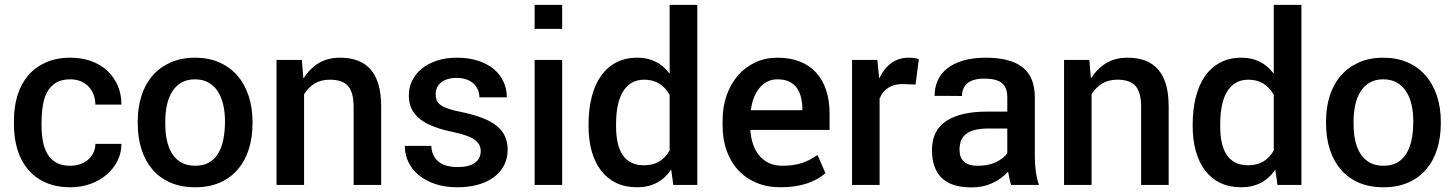

<svg xmlns="http://www.w3.org/2000/svg" viewBox="-20 -782 6154 812"><path d="M278.5 10Q219 10 174.2 -9.5Q129.5 -29 99.5 -64Q69.5 -99 54.2 -147.8Q39 -196.5 39 -255V-272.5Q39 -330 54 -378.8Q69 -427.5 99 -462.8Q129 -498 173.8 -518Q218.5 -538 278 -538Q325 -538 364.5 -524Q404 -510 432.5 -484Q461 -458 477.2 -421.5Q493.5 -385 493.5 -339.5H383.5Q383 -361.5 376 -381Q369 -400.5 355.5 -415Q342 -429.5 322.2 -438Q302.5 -446.5 277 -446.5Q239.5 -446.5 215.8 -431.5Q192 -416.5 178.5 -390.8Q165 -365 160.2 -330Q155.5 -295 155.5 -255Q155.5 -216.5 161.5 -184.5Q167.5 -152.5 181.5 -129.5Q195.5 -106.5 218.8 -93.8Q242 -81 277 -81Q298 -81 317.2 -87.2Q336.5 -93.5 351 -105.2Q365.5 -117 374.2 -134.2Q383 -151.5 383.5 -173.5H493.5Q493.5 -134.5 476.5 -101Q459.5 -67.5 430.2 -42.8Q401 -18 362 -4Q323 10 278.5 10Z M805.5 10Q746.5 10 701.2 -9.5Q656 -29 625.2 -64.8Q594.5 -100.5 578.5 -150.2Q562.5 -200 562.5 -261V-269Q562.5 -328 578.5 -377.5Q594.5 -427 625.5 -462.5Q656.5 -498 701.5 -518Q746.5 -538 804.5 -538Q862 -538 907.2 -518.2Q952.5 -498.5 983.8 -462.5Q1015 -426.5 1031.5 -376.5Q1048 -326.5 1048 -266V-261Q1048 -201.5 1032.5 -151.8Q1017 -102 986.2 -66Q955.5 -30 910.2 -10Q865 10 805.5 10ZM805.5 -81Q839 -81 862.8 -94Q886.5 -107 901.8 -131.5Q917 -156 924.2 -190.8Q931.5 -225.5 931.5 -269Q931.5 -307 924 -339.5Q916.5 -372 901 -395.8Q885.5 -419.5 861.5 -433Q837.5 -446.5 804.5 -446.5Q772 -446.5 748.2 -433.2Q724.5 -420 709.2 -396.2Q694 -372.5 686.5 -340Q679 -307.5 679 -269V-258.5Q679 -217 686.8 -184.2Q694.5 -151.5 710.2 -128.5Q726 -105.5 749.8 -93.2Q773.5 -81 805.5 -81Z M1592 0H1475.5V-330.5Q1475.5 -390.5 1452.2 -417.8Q1429 -445 1375 -445Q1337.5 -445 1310.5 -428.5Q1283.5 -412 1266 -383.5V0H1149.5V-528.5H1256.5L1263 -452Q1263 -452 1263 -452Q1263 -452 1263 -452Q1263 -452 1263.5 -452Q1263.5 -452 1263.5 -452Q1263.5 -452 1263.5 -452Q1263.5 -452 1263.5 -452H1264Q1264 -452 1264 -452Q1264 -451.5 1264.5 -451.5Q1289.5 -491.5 1327.5 -514.8Q1365.5 -538 1418.5 -538Q1460 -538 1492.2 -526Q1524.5 -514 1546.8 -489Q1569 -464 1580.5 -425Q1592 -386 1592 -331.5Z M1914 10Q1861.5 10 1820.2 -4Q1779 -18 1750.5 -41.8Q1722 -65.5 1707 -97.2Q1692 -129 1692 -165H1804Q1805 -141.5 1813.8 -124.5Q1822.5 -107.5 1837 -96.5Q1851.5 -85.5 1871.5 -80.5Q1891.5 -75.5 1915.5 -75.5Q1964 -75.5 1988.5 -93.5Q2013 -111.5 2013 -142.5Q2013 -157 2007.2 -168.8Q2001.5 -180.5 1988.2 -190.2Q1975 -200 1953.2 -208Q1931.5 -216 1899.5 -223Q1849.5 -233 1813.5 -247Q1777.5 -261 1754.2 -280Q1731 -299 1720 -323.5Q1709 -348 1709 -379Q1709 -412.5 1723.5 -441.8Q1738 -471 1764.5 -492.2Q1791 -513.5 1828.5 -525.8Q1866 -538 1912 -538Q1962.5 -538 2001.8 -525.2Q2041 -512.5 2068 -490Q2095 -467.5 2109.2 -437Q2123.5 -406.5 2123.5 -370.5H2007.5Q2007.5 -387 2001.2 -402Q1995 -417 1983 -428.2Q1971 -439.5 1953 -446Q1935 -452.5 1912 -452.5Q1889.5 -452.5 1872.5 -447.2Q1855.5 -442 1844.5 -432.5Q1833.5 -423 1828 -410.5Q1822.5 -398 1822.5 -383.5Q1822.5 -369 1826.8 -358Q1831 -347 1843 -338.2Q1855 -329.5 1876.5 -322Q1898 -314.5 1932.5 -308Q1984.5 -297 2021.5 -282.5Q2058.5 -268 2082 -248.5Q2105.5 -229 2116.2 -204.2Q2127 -179.5 2127 -148.5Q2127 -112 2111.8 -82.8Q2096.5 -53.5 2068.8 -32.8Q2041 -12 2001.8 -1Q1962.5 10 1914 10Z M2357.5 -660H2241V-761.5H2357.5ZM2357.5 0H2241V-528.5H2357.5Z M2674.5 10Q2624.5 10 2586.2 -8.2Q2548 -26.5 2522 -60.5Q2496 -94.5 2482.5 -142.2Q2469 -190 2469 -249.5V-254.5Q2469 -319 2482.2 -371.2Q2495.5 -423.5 2521.5 -460.5Q2547.5 -497.5 2586 -517.8Q2624.5 -538 2675.5 -538Q2761 -538 2811 -471.5H2812V-761.5H2929V0H2827.5L2818.5 -65Q2768 10 2674.5 10ZM2704 -83Q2777 -83 2812 -146V-381Q2775.5 -445 2705 -445Q2673 -445 2650.5 -431.2Q2628 -417.5 2613.5 -392.8Q2599 -368 2592.2 -333.5Q2585.5 -299 2585.5 -257.5V-247Q2585.5 -209 2592.2 -178.5Q2599 -148 2613.2 -126.8Q2627.5 -105.5 2650 -94.2Q2672.5 -83 2704 -83Z M3281.5 10Q3224.5 10 3179.2 -9Q3134 -28 3102 -62.5Q3070 -97 3053 -145Q3036 -193 3036 -251V-272Q3036 -330.5 3053.2 -379.2Q3070.5 -428 3101.2 -463.2Q3132 -498.5 3174.5 -518.2Q3217 -538 3268 -538Q3322 -538 3363.2 -521.5Q3404.5 -505 3432.2 -474.2Q3460 -443.5 3474.2 -399.8Q3488.5 -356 3488.5 -301V-232.5H3153.5Q3155.5 -198.5 3165.2 -170.8Q3175 -143 3192 -123Q3209 -103 3233.2 -92Q3257.5 -81 3289 -81Q3313 -81 3332.5 -83.8Q3352 -86.5 3369.5 -92Q3387 -97.5 3403.5 -106Q3420 -114.5 3437.5 -126.5L3471 -49.5Q3438.5 -21 3390.8 -5.5Q3343 10 3281.5 10ZM3373.5 -316Q3373.5 -344.5 3368 -368.5Q3362.5 -392.5 3350.2 -409.8Q3338 -427 3317.8 -436.8Q3297.5 -446.5 3268 -446.5Q3244 -446.5 3225 -436.8Q3206 -427 3191.8 -409.8Q3177.5 -392.5 3168.2 -368.5Q3159 -344.5 3155.5 -316Z M3700 0H3583.5V-528.5H3690.5L3698 -452H3698.5Q3698.5 -451.5 3699 -451.5Q3741 -538 3823.5 -538Q3846.5 -538 3866 -532L3852 -424.5L3797 -426.5Q3726 -426.5 3700 -365.5Z M4089 10.5Q4003 10.5 3962.2 -29.8Q3921.5 -70 3921.5 -147.5Q3921.5 -230.5 3981.8 -270.2Q4042 -310 4155 -310H4240V-370.5Q4240 -412.5 4217 -431Q4194 -449.5 4142.5 -449.5Q4094.5 -449.5 4071.5 -430Q4048.5 -410.5 4048.5 -376Q4019.5 -376 3991 -376.5H3989Q3986 -376.5 3983 -376.5H3981Q3979 -376.5 3976.5 -376.5H3975Q3972 -376.5 3969.5 -376.5H3967.5Q3967 -376.5 3966 -376.5H3964Q3963 -376.5 3962.5 -376.5H3941.5Q3940 -376.5 3939 -376.5H3937Q3936 -376.5 3935 -376.5H3932.5Q3932.5 -411.5 3945.5 -441Q3958.5 -470.5 3985.2 -492Q4012 -513.5 4053 -525.8Q4094 -538 4150 -538Q4252.5 -538 4304.5 -497.5Q4356.5 -457 4356.5 -369.5V-120.5Q4356.5 -50 4374 0H4256Q4251.5 -14.5 4248.5 -28.5Q4245.5 -42.5 4243.5 -56Q4215 -25 4176.2 -7.2Q4137.5 10.5 4089 10.5ZM4117 -81Q4160.5 -81 4192.2 -96.2Q4224 -111.5 4240 -134.5V-238.5H4161Q4097.5 -238.5 4067.8 -217.2Q4038 -196 4038 -149Q4038 -81 4114 -81Z M4922.5 0H4806V-330.5Q4806 -390.5 4782.8 -417.8Q4759.5 -445 4705.5 -445Q4668 -445 4641 -428.5Q4614 -412 4596.5 -383.5V0H4480V-528.5H4587L4593.5 -452Q4593.5 -452 4593.5 -452Q4593.5 -452 4593.5 -452Q4593.5 -452 4594 -452Q4594 -452 4594 -452Q4594 -452 4594 -452Q4594 -452 4594 -452H4594.5Q4594.5 -452 4594.5 -452Q4594.5 -451.5 4595 -451.5Q4620 -491.5 4658 -514.8Q4696 -538 4749 -538Q4790.5 -538 4822.8 -526Q4855 -514 4877.2 -489Q4899.5 -464 4911 -425Q4922.5 -386 4922.5 -331.5Z M5229.5 10Q5179.5 10 5141.2 -8.2Q5103 -26.5 5077 -60.5Q5051 -94.5 5037.5 -142.2Q5024 -190 5024 -249.5V-254.5Q5024 -319 5037.2 -371.2Q5050.5 -423.5 5076.5 -460.5Q5102.5 -497.5 5141 -517.8Q5179.5 -538 5230.5 -538Q5316 -538 5366 -471.5H5367V-761.5H5484V0H5382.5L5373.5 -65Q5323 10 5229.5 10ZM5259 -83Q5332 -83 5367 -146V-381Q5330.5 -445 5260 -445Q5228 -445 5205.5 -431.2Q5183 -417.5 5168.5 -392.8Q5154 -368 5147.2 -333.5Q5140.5 -299 5140.5 -257.5V-247Q5140.5 -209 5147.2 -178.5Q5154 -148 5168.2 -126.8Q5182.5 -105.5 5205 -94.2Q5227.5 -83 5259 -83Z M5831 10Q5772 10 5726.8 -9.5Q5681.5 -29 5650.8 -64.8Q5620 -100.5 5604 -150.2Q5588 -200 5588 -261V-269Q5588 -328 5604 -377.5Q5620 -427 5651 -462.5Q5682 -498 5727 -518Q5772 -538 5830 -538Q5887.5 -538 5932.8 -518.2Q5978 -498.5 6009.2 -462.5Q6040.5 -426.5 6057 -376.5Q6073.5 -326.5 6073.5 -266V-261Q6073.5 -201.5 6058 -151.8Q6042.5 -102 6011.8 -66Q5981 -30 5935.8 -10Q5890.5 10 5831 10ZM5831 -81Q5864.5 -81 5888.2 -94Q5912 -107 5927.2 -131.5Q5942.5 -156 5949.8 -190.8Q5957 -225.5 5957 -269Q5957 -307 5949.5 -339.5Q5942 -372 5926.5 -395.8Q5911 -419.5 5887 -433Q5863 -446.5 5830 -446.5Q5797.5 -446.5 5773.8 -433.2Q5750 -420 5734.8 -396.2Q5719.5 -372.5 5712 -340Q5704.5 -307.5 5704.5 -269V-258.5Q5704.5 -217 5712.2 -184.2Q5720 -151.5 5735.8 -128.5Q5751.5 -105.5 5775.2 -93.2Q5799 -81 5831 -81Z"/></svg>

Font: Roberto Sans Medium
Style: Regular
Weight: 500
Designer: Google (font) & Cristiano Sobral (main changes)
Version: Version 1.000;October 12, 2021;FontCreator 14.0.0.2814 64-bi